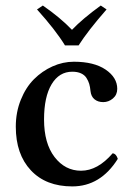

<svg xmlns="http://www.w3.org/2000/svg" viewBox="-20 -664 477 694"><path d="M405.8 -89.8Q343.3 9.8 241.2 9.8Q146 9.8 91.6 -48.3Q37.1 -106.4 37.1 -206.1Q37.1 -258.3 55.2 -303.2Q73.2 -348.1 102.8 -377.7Q132.3 -407.2 169.9 -424.1Q207.5 -440.9 247.1 -440.9Q319.8 -440.9 361.8 -412.4Q403.8 -383.8 403.8 -342.8Q403.8 -321.3 388.2 -308.1Q372.6 -294.9 353 -294.9Q334 -294.9 321.5 -305.2Q309.1 -315.4 307.1 -335Q305.7 -350.1 302.5 -360.8Q299.3 -371.6 292.5 -382.3Q285.6 -393.1 272.7 -398.9Q259.8 -404.8 241.2 -404.8Q193.8 -404.8 166.5 -359.4Q139.2 -314 139.2 -231.9Q139.2 -146 177.2 -96.4Q215.3 -46.9 272.9 -46.9Q333 -46.9 387.2 -109.9Q399.9 -108.4 405.8 -89.8ZM214.8 -500Q180.7 -555.7 113.8 -629.9L134.8 -644Q198.2 -600.1 240.2 -556.2Q278.3 -596.2 344.2 -644L365.2 -629.9Q296.9 -551.8 264.2 -500Z"/></svg>

Font: Common Serif Medium
Style: Regular
Weight: 500
Designer: Philipp H. Poll, Khaled Hosny
Foundry: Stefan Peev, Context Ltd.
Version: Version 1.026